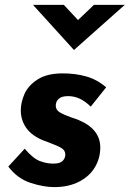

<svg xmlns="http://www.w3.org/2000/svg" viewBox="-20 -756 530 785"><path d="M14 -75 81 -148Q115 -108 143 -97.5Q171 -87 198 -87Q225 -87 236 -98Q247 -109 247 -124Q247 -141 231.5 -150.5Q216 -160 181 -173L162 -180Q112 -199 88.5 -231.5Q65 -264 65 -305Q65 -337 80 -371.5Q95 -406 133.5 -431Q172 -456 237 -456Q288 -456 332.5 -443.5Q377 -431 414 -399L351 -320Q308 -363 259 -363Q232 -363 220 -352Q208 -341 208 -324Q208 -307 224 -297Q240 -287 274 -275Q291 -270 302 -265Q390 -228 390 -153Q390 -110 368.5 -73Q347 -36 304 -13.5Q261 9 201 9Q158 9 104.5 -8.5Q51 -26 14 -75ZM490 -736 283 -552H282L115 -736H241L299 -674L364 -736Z"/></svg>

Font: Josefin Sans
Style: Bold Italic
Weight: 700
Italic angle: -7°
Designer: Santiago Orozco
Foundry: Typemade
Version: Version 2.000